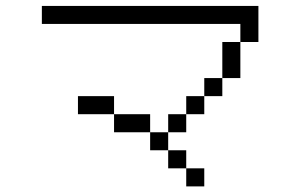

<svg xmlns="http://www.w3.org/2000/svg" viewBox="-20 -708 1040 665"><path d="M687.5 -62.5V-125H625V-62.5ZM625 -125V-187.5H562.5V-125ZM562.5 -187.5V-250H500V-187.5ZM500 -250V-312.5H375V-250ZM562.5 -250H625V-312.5H562.5ZM375 -312.5V-375H250V-312.5ZM625 -312.5H687.5V-375H625ZM687.5 -375H750V-437.5H687.5ZM750 -437.5H812.5Q812.5 -437.5 812.5 -562.5H750Q750 -562.5 750 -437.5ZM812.5 -562.5H875Q875 -562.5 875 -687.5H125V-625H812.5Z"/></svg>

Font: BFUnifontExMono
Style: Regular
Weight: 500
Version: Version 15.0.06